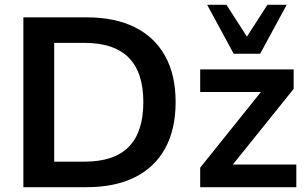

<svg xmlns="http://www.w3.org/2000/svg" viewBox="-20 -777 1276 797"><path d="M77 0V-705H339Q457 -705 539.5 -664Q622 -623 665.5 -544.5Q709 -466 709 -353Q709 -240 665.5 -161Q622 -82 539.5 -41Q457 0 339 0ZM205 -106H331Q454 -106 514.5 -167.5Q575 -229 575 -353Q575 -477 514 -538Q453 -599 331 -599H205ZM811 0V-81L1087 -425V-395H811V-489H1199V-408L920 -61V-94H1210V0ZM950 -554 840 -757H920L1005 -625L1090 -757H1170L1060 -554Z"/></svg>

Font: Nunito Sans 12pt ExtraLight
Style: Regular
Weight: 200
Version: Version 3.101;gftools[0.9.27]